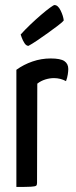

<svg xmlns="http://www.w3.org/2000/svg" viewBox="-20 -742 303 762"><path d="M45 0V-465Q74 -486 109 -498Q144 -510 181 -510Q220 -510 235.5 -499.5Q251 -489 251 -468Q251 -460 249 -446.5Q247 -433 242 -420Q231 -426 219 -429Q207 -432 194 -432Q177 -432 159.5 -426.5Q142 -421 128 -410L127 -16Q127 -8 123.5 -5Q120 -2 103 -1Q86 0 45 0ZM93 -560Q84 -560 77 -571Q70 -582 66 -593.5Q62 -605 62 -605Q79 -624 100.5 -644.5Q122 -665 143 -683Q164 -701 178.5 -711.5Q193 -722 196 -722Q210 -722 220.5 -700.5Q231 -679 233 -661Q228 -654 210 -640.5Q192 -627 170 -611Q148 -595 127 -581Q106 -567 93 -560Z"/></svg>

Font: Yanone Kaffeesatz
Style: Regular
Weight: 400
Designer: Yanone (Cyrillic: Daniel Pouzeot, Huerta Tipografica, and Cyreal)
Foundry: Yanone
Version: Version 2.003